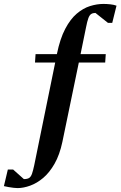

<svg xmlns="http://www.w3.org/2000/svg" viewBox="-72 -727 621 982"><path d="M17.9 235Q9.9 235 -2.5 233.6Q-14.9 232.1 -28.2 229.8Q-41.5 227.4 -52 224.9L-31.9 140H-4.9L50.1 189Q67.6 189 76.8 183.3Q86 177.5 91.6 161.8Q97.1 146 103.1 118L210.3 -407H107L109.9 -450H219.1V-451Q235.1 -529 261.5 -579.2Q287.9 -629.5 320.6 -657.2Q353.4 -685 388.4 -695.9Q423.5 -706.9 456.9 -706.9Q473.9 -706.9 492.4 -704.9Q510.9 -702.9 523.9 -697.9L502.1 -610.1H480.1L416.1 -660.9Q403.1 -660.9 394.4 -655.3Q385.7 -649.8 379.9 -633.9Q374 -618 368 -587L340 -450H468.9L466 -407H331.1L247 -1Q233 65 207 110.5Q181 156 148.9 183Q116.9 210 82.4 222.5Q47.9 235 17.9 235Z"/></svg>

Font: Ancizar Serif Light
Style: Italic
Weight: 300
Italic angle: -4°
Designer: Cesar Puertas, Viviana Monsalve, Julian Moncada, Julian Prieto, Jose Castro, Felipe Aragon, Mariel Hernandez, Sara Alarc
Version: Version 8.100